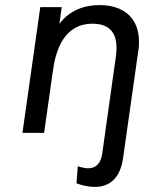

<svg xmlns="http://www.w3.org/2000/svg" viewBox="-20 -521 645 753"><path d="M352 212C410 212 452 178 463 97L523 -326C525 -337 525 -348 525 -358C525 -449 467 -501 370 -501C308.5 -501 252 -479.5 213 -427.5L222 -493H138L68 0H153L187 -240C198 -323 230 -428 343 -428C418 -428 437 -382 437 -334C437 -324 436 -313 435 -303L381 81C375 121 356 139 325 139C318 139 303 137 285 131L280 198C305 207 327 212 352 212Z"/></svg>

Font: HK Grotesk
Style: Italic
Weight: 400
Italic angle: -16°
Designer: Alfredo Marco Pradil
Foundry: Hanken Design Co.
Version: Version 3.001;FEAKit 1.0